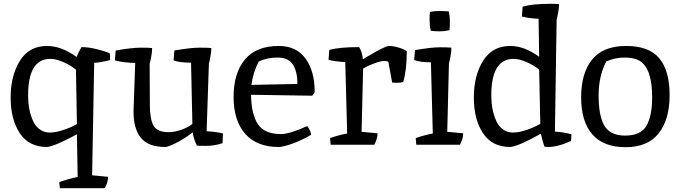

<svg xmlns="http://www.w3.org/2000/svg" viewBox="-20 -762 3582 1011"><path d="M228 -520Q303 -520 383 -462Q394 -488 409 -514Q448 -514 494 -502Q540 -490 558 -481Q560 -470 560 -446Q512 -433 476 -431L465 161L549 169Q549 197 532 229H295L292 197Q345 178 389 170Q387 20 385 -55Q271 7 228 12Q132 12 84 -61Q36 -134 36 -248.5Q36 -363 84.5 -441.5Q133 -520 228 -520ZM385 -109Q384 -206 380 -395Q353 -418 314 -435Q275 -452 245 -452Q128 -452 128 -260Q128 -185 152 -130Q164 -100 187.5 -82Q211 -64 241.5 -64Q272 -64 313.5 -77.5Q355 -91 385 -109Z M869 -66Q898 -66 934 -78.5Q970 -91 993 -109Q989 -322 986 -432Q924 -432 894 -444L898 -496Q983 -511 1031.5 -511Q1080 -511 1093 -509Q1093 -491 1087.5 -461Q1082 -431 1080 -428L1068 -71Q1121 -68 1154 -59L1152 -8Q1108 6 1067 6Q1026 6 1017 5Q998 -33 995 -65Q946 -28 904.5 -8Q863 12 850 12Q762 12 722.5 -35.5Q683 -83 683 -175Q683 -176 692 -431Q634 -431 585 -444L589 -496Q674 -511 721 -511Q768 -511 781 -509Q781 -485 775 -456Q769 -427 768 -428L769 -212Q769 -136 788 -101Q807 -66 869 -66Z M1460 -56Q1504 -56 1598 -98Q1617 -72 1618 -52Q1567 -22 1518 -5Q1469 12 1448 12Q1332 12 1271 -57.5Q1210 -127 1210 -252Q1210 -377 1269.5 -448.5Q1329 -520 1448 -520Q1540 -520 1588.5 -454Q1637 -388 1637 -277Q1629 -263 1624 -258L1302 -263Q1303 -162 1337.5 -109Q1372 -56 1460 -56ZM1342 -438Q1312 -378 1304 -315Q1383 -316 1546 -320Q1546 -386 1522 -422.5Q1498 -459 1442 -459Q1386 -459 1342 -438Z M1892 -401Q1886 -179 1884 -68L1968 -60Q1968 -32 1951 0H1721L1718 -35Q1764 -51 1808 -59Q1802 -313 1798 -435Q1743 -438 1710 -447L1714 -499Q1767 -514 1871 -514Q1887 -489 1891 -450Q2006 -520 2028 -520Q2050 -520 2079 -511.5Q2108 -503 2122 -493Q2122 -393 2103 -330Q2089 -326 2070.5 -326Q2052 -326 2045 -327L2025 -436Q2020 -441 2003 -441Q1986 -441 1952.5 -429Q1919 -417 1892 -401Z M2347 -603Q2321 -597 2296.5 -597Q2272 -597 2248 -600Q2242 -628 2242 -656.5Q2242 -685 2244 -699Q2266 -704 2290.5 -704Q2315 -704 2343 -702Q2349 -676 2349 -651.5Q2349 -627 2347 -603ZM2165 -498Q2250 -513 2297 -513Q2344 -513 2357 -511Q2357 -487 2351 -458Q2345 -429 2344 -430L2335 -68L2419 -60Q2419 -32 2402 0H2172L2169 -35Q2215 -51 2259 -59Q2253 -309 2249 -434Q2191 -434 2161 -446Z M2819 -463 2816 -663Q2761 -666 2728 -675L2732 -727Q2783 -742 2880 -742Q2911 -742 2924 -740Q2924 -722 2918.5 -692.5Q2913 -663 2911 -660L2902 -69Q2943 -67 2989 -55L2987 -20Q2918 12 2865 12Q2854 12 2848 11Q2840 -4 2828 -58Q2713 7 2667 12Q2571 12 2523 -61Q2475 -134 2475 -248.5Q2475 -363 2523.5 -441.5Q2572 -520 2667 -520Q2741 -520 2819 -463ZM2684 -452Q2567 -452 2567 -260Q2567 -185 2591 -130Q2603 -100 2626.5 -82Q2650 -64 2681 -64Q2712 -64 2753.5 -78Q2795 -92 2825 -110L2819 -395Q2792 -418 2753 -435Q2714 -452 2684 -452Z M3414 -250Q3414 -404 3346 -443Q3318 -459 3267.5 -459Q3217 -459 3172 -438Q3132 -361 3132 -259Q3132 -161 3158 -108Q3188 -48 3271.5 -48Q3355 -48 3384.5 -100.5Q3414 -153 3414 -250ZM3040 -250Q3040 -377 3098 -448.5Q3156 -520 3277 -520Q3398 -520 3452 -454.5Q3506 -389 3506 -261Q3506 -133 3448.5 -60Q3391 13 3274 13Q3157 13 3098.5 -55Q3040 -123 3040 -250Z"/></svg>

Font: Inika
Style: Regular
Weight: 400
Designer: Constanza Artigas Preller
Foundry: Constanza Artigas Preller
Version: Version 1.001